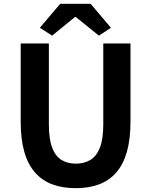

<svg xmlns="http://www.w3.org/2000/svg" viewBox="-20 -968 788 1002"><path d="M376 14Q307 14 254 -5.5Q201 -25 163.5 -67Q126 -109 107 -175Q88 -241 88 -333V-741H235V-320Q235 -243 252 -198Q269 -153 300.5 -133.5Q332 -114 376 -114Q420 -114 452 -133.5Q484 -153 501.5 -198Q519 -243 519 -320V-741H661V-333Q661 -241 642 -175Q623 -109 586 -67Q549 -25 496 -5.5Q443 14 376 14ZM252 -782 188 -823 294 -948H453L559 -823L496 -782L376 -879H371Z"/></svg>

Font: Noto Sans KR Thin
Style: Bold
Weight: 700
Version: Version 2.004-H2;hotconv 1.0.118;makeotfexe 2.5.65603